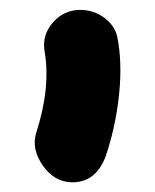

<svg xmlns="http://www.w3.org/2000/svg" viewBox="-20 -735 317 392"><path d="M127.9 -362.8Q91.3 -362.8 67.4 -397Q43.5 -431.2 54.2 -464.8Q84 -557.1 70.8 -631.8Q65.9 -664.1 88.4 -689.5Q110.8 -714.8 144 -714.8Q170.4 -714.8 191.9 -699.5Q213.4 -684.1 219.2 -661.1Q230 -607.9 223.1 -542.2Q216.3 -476.6 195.8 -416Q175.8 -362.8 127.9 -362.8Z"/></svg>

Font: Shantell Sans Irregular
Style: Bold
Weight: 700
Designer: Stephen Nixon, Anya Danilova, Shantell Martin
Foundry: Arrow Type
Version: Version 1.006;[9816181b4]